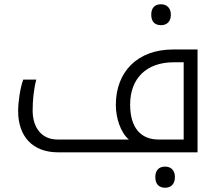

<svg xmlns="http://www.w3.org/2000/svg" viewBox="-20 -714 1031 900"><path d="M735 -596C763 -596 781 -614 781 -645C781 -676 762 -694 735 -694C706 -694 689 -678 689 -645C689 -612 706 -596 735 -596ZM252 0H906V-482H791C626 -482 523 -379 523 -222C523 -161 545 -93 584 -60H249C176 -60 133 -115 133 -196C133 -242 138 -295 150 -341H89C74 -301 65 -233 65 -194C65 -73 134 0 252 0ZM841 -60H723C640 -60 590 -115 590 -224C590 -346 666 -422 794 -422H841ZM754 166C784 166 800 146 800 116C800 87 784 67 754 67C725 67 708 84 708 116C708 149 725 166 754 166Z"/></svg>

Font: Noto Kufi Arabic Light
Style: Regular
Weight: 300
Designer: Monotype Design Team, David Williams, Khaled Hosny
Foundry: Google LLC
Version: Version 2.109